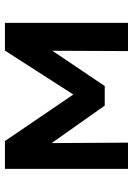

<svg xmlns="http://www.w3.org/2000/svg" viewBox="100 -640 540 780"><g transform="rotate(-90 370.0 -250.0)"><path d="M74 0V-500H184H187L404 -181L349 -180L554.5 -500H667V0H552.5L554 -354L578.5 -344L410.5 -94.5H331L154.5 -344.5L178.5 -354.5L180.5 0Z"/></g></svg>

Font: Geologica Cursive Medium
Style: Regular
Weight: 500
Designer: Sindre Bremnes, Frode Helland
Foundry: Monokrom Skriftforlag AS
Version: Version 1.010;gftools[0.9.28]